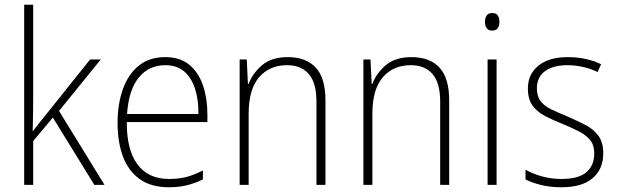

<svg xmlns="http://www.w3.org/2000/svg" viewBox="-20 -780 2607 810"><path d="M120 -375Q120 -302 118 -227H119Q132 -244 143.5 -258.5Q155 -273 168 -289L360 -529H405L229 -312L421 0H378L203 -284L120 -185V0H82V-760H120Z M677 -539Q740 -539 779 -506.5Q818 -474 836.5 -419Q855 -364 855 -297V-265H515Q514 -149 559.5 -87Q605 -25 693 -25Q733 -25 765 -33Q797 -41 836 -61V-23Q803 -7 768.5 1.5Q734 10 692 10Q618 10 570 -24Q522 -58 499 -119Q476 -180 476 -262Q476 -341 498.5 -404Q521 -467 565.5 -503Q610 -539 677 -539ZM677 -505Q608 -505 565.5 -453Q523 -401 516 -299H817Q818 -358 803 -405Q788 -452 757 -478.5Q726 -505 677 -505Z M1194 -539Q1271 -539 1312 -495Q1353 -451 1353 -356V0H1315V-351Q1315 -431 1282.5 -468Q1250 -505 1191 -505Q1117 -505 1073 -454Q1029 -403 1029 -300V0H991V-529H1021L1026 -426H1029Q1045 -470 1085 -504.5Q1125 -539 1194 -539Z M1716 -539Q1793 -539 1834 -495Q1875 -451 1875 -356V0H1837V-351Q1837 -431 1804.5 -468Q1772 -505 1713 -505Q1639 -505 1595 -454Q1551 -403 1551 -300V0H1513V-529H1543L1548 -426H1551Q1567 -470 1607 -504.5Q1647 -539 1716 -539Z M2056 -725Q2074 -725 2080.5 -714.5Q2087 -704 2087 -688Q2087 -672 2080 -661.5Q2073 -651 2056 -651Q2040 -651 2033 -661.5Q2026 -672 2026 -688Q2026 -704 2033 -714.5Q2040 -725 2056 -725ZM2075 -529V0H2037V-529Z M2525 -133Q2525 -67 2480.5 -28.5Q2436 10 2348 10Q2300 10 2261 0Q2222 -10 2197 -23V-64Q2229 -46 2268 -35.5Q2307 -25 2348 -25Q2421 -25 2454 -53.5Q2487 -82 2487 -133Q2487 -167 2470.5 -188Q2454 -209 2424.5 -224.5Q2395 -240 2356 -256Q2313 -273 2279.5 -290.5Q2246 -308 2226.5 -335Q2207 -362 2207 -407Q2207 -467 2251.5 -503Q2296 -539 2375 -539Q2416 -539 2452 -531Q2488 -523 2516 -509L2501 -476Q2476 -489 2442 -497Q2408 -505 2374 -505Q2314 -505 2279.5 -480Q2245 -455 2245 -407Q2245 -374 2260.5 -353.5Q2276 -333 2305 -319Q2334 -305 2373 -289Q2414 -271 2448.5 -253.5Q2483 -236 2504 -208Q2525 -180 2525 -133Z"/></svg>

Font: Noto Sans Arabic SemCond ExtLt
Style: Regular
Weight: 200
Width: 4
Designer: Monotype Design Team, Nadine Chahine, Nizar Qandah and Khaled Hosny
Foundry: Monotype Imaging Inc.
Version: Version 2.012; ttfautohint (v1.8.4.7-5d5b)